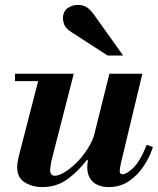

<svg xmlns="http://www.w3.org/2000/svg" viewBox="-20 -750 642 781"><path d="M152 11Q112 11 81 -8Q50 -27 50 -69Q50 -88 56 -113L143 -450H280L189 -95Q188 -88 186 -76.5Q184 -65 184 -57Q184 -47 189 -41Q194 -35 203 -35Q217 -35 240 -48Q263 -61 288.5 -85.5Q314 -110 336 -144Q358 -178 370 -220L339 -98H332Q302 -57 257 -23Q212 11 152 11ZM41 -420V-450H215V-420ZM422 11Q396 11 376.5 2Q357 -7 346 -25Q335 -43 335 -70Q335 -82 338 -97.5Q341 -113 351 -153L425 -450H559L472 -87Q469 -74 468 -65.5Q467 -57 467 -54Q467 -41 479 -41Q494 -41 521.5 -66.5Q549 -92 577 -161L602 -152Q589 -111 564 -73.5Q539 -36 503.5 -12.5Q468 11 422 11ZM418 -524 271 -619Q247 -634 241.5 -649.5Q236 -665 236 -674Q236 -703 254.5 -716.5Q273 -730 298 -730Q317 -730 332 -721Q347 -712 364 -688L481 -524Z"/></svg>

Font: Libre Bodoni
Style: Bold Italic
Weight: 700
Italic angle: -13°
Version: Version 2.005;gftools[0.9.23]